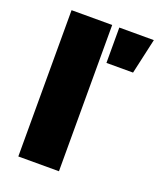

<svg xmlns="http://www.w3.org/2000/svg" viewBox="-135 -804 737 888"><g transform="rotate(20 234.0 -360.0)"><path d="M62.5 0V-720H262.5V0ZM297.5 -546V-720H467.5L428.5 -546Z"/></g></svg>

Font: Geologica Thin Roman Black
Style: Regular
Weight: 900
Version: Version 1.010;gftools[0.9.28]